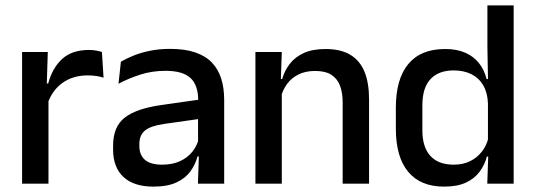

<svg xmlns="http://www.w3.org/2000/svg" viewBox="-20 -682 1990 713"><path d="M156 -295.5 135 -372H159Q174.5 -430 211 -463.2Q247.5 -496.5 310.5 -496.5Q325.5 -496.5 337.2 -494.2Q349 -492 358.5 -489L364.5 -393.5Q352.5 -397.5 337.5 -399.8Q322.5 -402 305 -402Q251.5 -402 212.5 -374.5Q173.5 -347 156 -295.5ZM62 0V-489H157.5L153 -346.5L160 -339.5V0Z M715 0 719 -116 715.5 -131V-285L716 -309.5Q716 -366 687.2 -392.5Q658.5 -419 595 -419Q543.5 -419 499.5 -404.5Q455.5 -390 420 -371L429 -453Q449 -464.5 476 -475.5Q503 -486.5 537 -493.5Q571 -500.5 611.5 -500.5Q667 -500.5 705.5 -487.2Q744 -474 767.5 -449Q791 -424 801.8 -389Q812.5 -354 812.5 -311V0ZM549.5 11Q477 11 438.5 -24.8Q400 -60.5 400 -126.5V-141.5Q400 -211.5 443.2 -245.2Q486.5 -279 579.5 -292L726.5 -313L732 -242L591 -222Q540.5 -215 519 -197.8Q497.5 -180.5 497.5 -147V-140Q497.5 -106.5 518.2 -88.5Q539 -70.5 581.5 -70.5Q620.5 -70.5 648.5 -83.5Q676.5 -96.5 694 -118.2Q711.5 -140 718 -166.5L731.5 -101H713.5Q705.5 -71 687 -45.5Q668.5 -20 635.2 -4.5Q602 11 549.5 11Z M1252.5 0V-302Q1252.5 -337.5 1242.8 -363.5Q1233 -389.5 1210.8 -404Q1188.5 -418.5 1150 -418.5Q1114.5 -418.5 1088.5 -405.5Q1062.5 -392.5 1046.2 -370.5Q1030 -348.5 1023 -320.5L1007 -388.5H1028Q1036.5 -419.5 1056 -444.8Q1075.5 -470 1108 -485Q1140.5 -500 1188.5 -500Q1246 -500 1281.5 -478.2Q1317 -456.5 1333.8 -415Q1350.5 -373.5 1350.5 -313V0ZM928.5 0V-489H1026.5L1022.5 -374.5L1026.5 -368.5V0Z M1629 11Q1541.5 11 1495.8 -44Q1450 -99 1450 -204.5V-282Q1450 -388.5 1496.2 -444.2Q1542.5 -500 1633 -500Q1676.5 -500 1707.8 -486.2Q1739 -472.5 1758.8 -447.5Q1778.5 -422.5 1787 -388.5H1819.5L1792 -298Q1790.5 -338 1774.5 -365.2Q1758.5 -392.5 1730.5 -406.5Q1702.5 -420.5 1665 -420.5Q1608.5 -420.5 1578.5 -388Q1548.5 -355.5 1548.5 -291.5V-198Q1548.5 -135.5 1578.2 -103Q1608 -70.5 1665 -70.5Q1699.5 -70.5 1725.8 -83.5Q1752 -96.5 1769.5 -119Q1787 -141.5 1793.5 -169.5L1816.5 -100.5H1788Q1780 -70 1761.2 -44.5Q1742.5 -19 1710.5 -4Q1678.5 11 1629 11ZM1789.5 0 1793.5 -114.5 1792 -145.5V-348.5L1792.5 -367.5L1790 -506V-662H1887.5V0Z"/></svg>

Font: Anek Latin Medium Medium
Style: Regular
Weight: 500
Version: Version 1.003